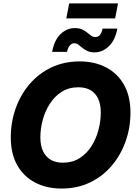

<svg xmlns="http://www.w3.org/2000/svg" viewBox="-20 -1100 799 1131"><path d="M342.8 10.7Q254.4 10.7 186.8 -24.7Q119.1 -60.1 81.3 -127.4Q43.5 -194.8 43.5 -290Q43.5 -379.9 72 -460.7Q100.6 -541.5 153.8 -604Q207 -666.5 282 -702.4Q356.9 -738.3 449.2 -738.3Q537.1 -738.3 604.7 -703.1Q672.4 -668 710.4 -600.6Q748.5 -533.2 748.5 -437Q748.5 -346.7 719.5 -265.9Q690.4 -185.1 637 -122.6Q583.5 -60.1 509 -24.7Q434.6 10.7 342.8 10.7ZM350.6 -141.6Q406.2 -141.6 448.2 -168Q490.2 -194.3 518.1 -238Q545.9 -281.7 559.8 -333.7Q573.7 -385.7 573.7 -437Q573.7 -485.4 558.1 -518.6Q542.5 -551.8 513.2 -568.8Q483.9 -585.9 441.9 -585.9Q386.2 -585.9 344.2 -559.6Q302.2 -533.2 274.2 -489.7Q246.1 -446.3 231.9 -394.3Q217.8 -342.3 217.8 -291Q217.8 -242.2 233.6 -209Q249.5 -175.8 279.1 -158.7Q308.6 -141.6 350.6 -141.6ZM537.6 -791.5Q512.2 -791.5 494.9 -799.6Q477.5 -807.6 464.8 -818.4Q452.1 -829.1 441.4 -837.2Q430.7 -845.2 418 -845.2Q401.9 -845.2 390.9 -831.8Q379.9 -818.4 375 -794.4H287.1Q299.8 -863.8 336.7 -899.2Q373.5 -934.6 420.9 -934.6Q446.3 -934.6 463.6 -926.5Q481 -918.5 493.7 -908Q506.3 -897.5 517.3 -889.6Q528.3 -881.8 541 -881.8Q559.6 -881.8 569.3 -894.8Q579.1 -907.7 584.5 -931.6H671.4Q658.7 -863.8 621.3 -827.6Q584 -791.5 537.6 -791.5ZM675.3 -1080.1 658.2 -991.7H370.6L387.7 -1080.1Z"/></svg>

Font: Inter 24pt ExtraBold
Style: Italic
Weight: 800
Italic angle: -9.3988°
Designer: Rasmus Andersson
Foundry: rsms
Version: Version 4.001;git-66647c0bb